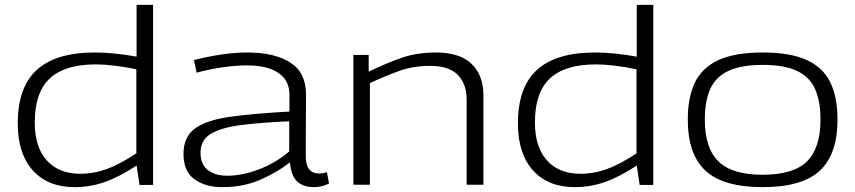

<svg xmlns="http://www.w3.org/2000/svg" viewBox="-20 -760 3520 790"><path d="M554 1 542 -79Q471 -32 411 -11Q351 10 287 10Q177 10 115 -59Q53 -128 53 -252Q53 -401 131.5 -472.5Q210 -544 370 -544Q410 -544 454 -539.5Q498 -535 542 -527V-740H610V1ZM541 -129V-475Q492 -485 450 -490Q408 -495 373 -495Q247 -495 185 -437.5Q123 -380 123 -256Q123 -155 172.5 -100Q222 -45 310 -45Q366 -45 419.5 -64.5Q473 -84 541 -129Z M735 -126Q735 -197 782.5 -231.5Q830 -266 927 -279.5Q1024 -293 1171 -301V-368Q1172 -427 1127 -459Q1082 -491 995 -491Q952 -491 898.5 -483.5Q845 -476 789 -461L778 -513Q833 -527 889.5 -535.5Q946 -544 997 -544Q1111 -544 1175.5 -502Q1240 -460 1239 -369L1238 -130Q1237 -81 1252 -63.5Q1267 -46 1293 -46Q1310 -46 1325 -52L1334 -5Q1305 10 1271 10Q1228 10 1203 -13Q1178 -36 1173 -92Q1124 -53 1053.5 -21.5Q983 10 894 10Q825 10 780 -22.5Q735 -55 735 -126ZM805 -132Q805 -84 835 -60.5Q865 -37 915 -37Q976 -37 1045 -63Q1114 -89 1170 -137V-261Q1058 -256 976 -246Q894 -236 849.5 -210.5Q805 -185 805 -132Z M1434 0V-534H1497V-465Q1569 -500 1632 -522Q1695 -544 1774 -544Q1871 -544 1920 -497.5Q1969 -451 1969 -368V0H1900V-350Q1900 -415 1863.5 -452Q1827 -489 1750 -489Q1681 -489 1625 -469Q1569 -449 1502 -418V0Z M2612 1 2600 -79Q2529 -32 2469 -11Q2409 10 2345 10Q2235 10 2173 -59Q2111 -128 2111 -252Q2111 -401 2189.5 -472.5Q2268 -544 2428 -544Q2468 -544 2512 -539.5Q2556 -535 2600 -527V-740H2668V1ZM2599 -129V-475Q2550 -485 2508 -490Q2466 -495 2431 -495Q2305 -495 2243 -437.5Q2181 -380 2181 -256Q2181 -155 2230.5 -100Q2280 -45 2368 -45Q2424 -45 2477.5 -64.5Q2531 -84 2599 -129Z M2810 -268Q2810 -360 2839.5 -421Q2869 -482 2936.5 -513Q3004 -544 3118 -544Q3232 -544 3299.5 -513Q3367 -482 3396.5 -421Q3426 -360 3426 -268Q3426 -125 3353 -57.5Q3280 10 3118 10Q2956 10 2883 -57.5Q2810 -125 2810 -268ZM2880 -268Q2880 -151 2936 -96Q2992 -41 3118 -41Q3245 -41 3300.5 -96Q3356 -151 3356 -268Q3356 -343 3334 -393Q3312 -443 3260 -468Q3208 -493 3118 -493Q3029 -493 2976.5 -468Q2924 -443 2902 -393Q2880 -343 2880 -268Z"/></svg>

Font: Georama Extended Light
Style: Regular
Weight: 300
Width: 7
Designer: Jean-Baptiste Levee
Foundry: Production Type
Version: Version 1.000